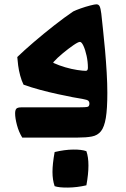

<svg xmlns="http://www.w3.org/2000/svg" viewBox="-20 -637 584 889"><path d="M449 -574Q452 -544 457 -499.5Q462 -455 466.5 -403.5Q471 -352 474 -301Q477 -250 477 -207Q477 -133 470 -91Q463 -49 447.5 -29.5Q432 -10 405.5 -5Q379 0 340 0H83Q67 -26 58.5 -58Q50 -90 50 -112Q50 -127 55.5 -133.5Q61 -140 80 -140Q139 -140 211 -140Q283 -140 343 -140Q378 -140 386 -142.5Q394 -145 394 -158Q394 -165 389.5 -170Q385 -175 362 -179Q347 -181 316 -187Q285 -193 246 -201.5Q207 -210 166 -221Q125 -232 89 -245Q80 -263 73.5 -287Q67 -311 64 -334.5Q61 -358 60 -373Q91 -403 136.5 -442Q182 -481 230.5 -519Q279 -557 319 -584Q331 -590 353.5 -598Q376 -606 397.5 -611.5Q419 -617 426 -617Q437 -617 441.5 -607.5Q446 -598 449 -574ZM229 -345Q253 -334 282 -325.5Q311 -317 337.5 -313Q364 -309 377 -309Q387 -309 387 -323Q387 -351 381 -378.5Q375 -406 366.5 -424.5Q358 -443 350 -443Q342 -443 319.5 -427.5Q297 -412 271 -390.5Q245 -369 228 -350Q225 -347 229 -345ZM233 225Q223 196 223 159Q223 122 233 67Q279 56 318.5 55.5Q358 55 380 63Q399 117 380 221Q337 231 295 231.5Q253 232 233 225Z"/></svg>

Font: Ruwudu
Style: Bold
Weight: 700
Designer: Becca Hirsbrunner Spalinger
Foundry: SIL International
Version: Version 3.000